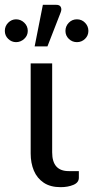

<svg xmlns="http://www.w3.org/2000/svg" viewBox="-60 -769 386 795"><path d="M191 6Q148.5 6 121 -12.5Q93.5 -31 80.2 -62.5Q67 -94 67 -133.5V-506.5H156V-138Q156 -60 225.5 -60.5H266.5V-33Q266.5 -13 243.8 -3.5Q221 6 191 6ZM6.5 -594.5Q-12 -594.5 -26 -608Q-40 -621.5 -40 -641Q-40 -661 -26 -675Q-12 -689 6.5 -689Q26 -689 40.5 -675Q55 -661 55 -641Q55 -621.5 40.2 -608Q25.5 -594.5 6.5 -594.5ZM258.5 -594.5Q239 -594.5 225 -608Q211 -621.5 211 -641Q211 -660.5 224.8 -674.8Q238.5 -689 258.5 -689Q278.5 -689 292.2 -674.8Q306 -660.5 306 -641Q306 -621.5 292 -608Q278 -594.5 258.5 -594.5ZM136.5 -577H83.5L117.5 -749H173Q193 -749 194 -730.5Q194 -724.5 191 -717Z"/></svg>

Font: Verano Sans
Style: Regular
Weight: 400
Designer: Lukasz Dziedzic with Adam Twardoch and Botio Nikoltchev
Foundry: tyPoland Lukasz Dziedzic
Version: Version 3.001;December 28, 2019;FontCreator 12.0.0.2547 64-b